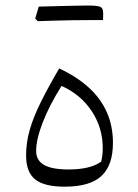

<svg xmlns="http://www.w3.org/2000/svg" viewBox="-20 -684 509 708"><path d="M207 -367.2Q277.8 -335.4 318.4 -273.9Q358.9 -212.4 358.9 -137.7Q358.9 -111.3 353 -87.9Q313 -59.1 232.9 -59.1Q171.4 -59.1 142.3 -75.9Q113.3 -92.8 113.3 -127Q113.3 -169.9 137.5 -232.4Q161.6 -294.9 207 -367.2ZM218.3 4.4Q312 4.4 354.2 -35.2Q396.5 -74.7 396.5 -157.2Q396.5 -219.2 374 -270Q351.6 -320.8 307.4 -361.1Q263.2 -401.4 198.2 -431.6Q157.2 -361.3 130.1 -306.6Q103 -252 89.6 -205.1Q76.2 -158.2 76.2 -110.8Q76.2 -49.3 109.6 -22.5Q143.1 4.4 218.3 4.4ZM310.5 -609.9Q326.2 -609.9 335.9 -609.9Q345.7 -609.9 351.3 -609.9Q356.9 -609.9 359.9 -609.9Q360.4 -616.2 360.4 -624Q360.4 -631.8 360.4 -636.7Q360.4 -653.8 350.1 -658.7Q339.8 -663.6 305.2 -663.6Q272.5 -656.2 239.7 -648.2Q207 -640.1 174.6 -632.1Q142.1 -624 109.9 -615.7Q112.3 -613.3 114.5 -610.8Q116.7 -608.4 119.1 -606Q149.4 -606.9 181.4 -607.9Q213.4 -608.9 245.8 -609.4Q278.3 -609.9 310.5 -609.9ZM119.1 -606Q150.4 -615.2 181.4 -624.5Q212.4 -633.8 243.4 -643.8Q274.4 -653.8 305.2 -663.6Q296.4 -663.6 277.3 -663.3Q258.3 -663.1 232.9 -662.4Q207.5 -661.6 179 -661.1Q150.4 -660.6 123 -659.7Q119.6 -648.9 116.5 -638.2Q113.3 -627.4 109.9 -615.7Q112.3 -613.3 114.5 -610.8Q116.7 -608.4 119.1 -606Z"/></svg>

Font: Pinar-VF-FD
Style: Regular
Weight: 300
Designer: Amin Abedi
Version: Version 3.0